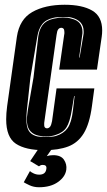

<svg xmlns="http://www.w3.org/2000/svg" viewBox="-20 -620 450 808"><path d="M166 12Q88 12 47 -15Q6 -42 6 -118Q6 -130 7 -144Q8 -158 10 -173L51 -465Q62 -539 116 -569.5Q170 -600 252 -600Q326 -600 368 -575.5Q410 -551 410 -492Q410 -485 409.5 -478.5Q409 -472 408 -465L388 -327H229L250 -473Q251 -476 251 -479Q251 -482 251 -484Q251 -491 249 -497Q245 -503 238 -503Q230 -503 225 -496.5Q220 -490 218 -473L167 -110Q166 -106 166 -102.5Q166 -99 166 -96Q166 -89 167 -87Q170 -80 178 -80Q185 -80 191 -87Q196 -94 199 -110L218 -248H377L367 -174Q357 -99 332.5 -59Q308 -19 267 -3.5Q226 12 166 12ZM173 -44Q185 -44 195.5 -44.5Q206 -45 216 -48Q248 -58 264.5 -81Q281 -104 287 -156L294 -216H292L282 -156Q274 -107 260 -84.5Q246 -62 214 -52Q198 -46 174 -46Q150 -46 132 -52Q113 -59 103 -74.5Q93 -90 93 -118Q93 -126 94.5 -135.5Q96 -145 97 -156L121 -294L141 -466Q145 -496 159.5 -515Q174 -534 204 -541Q226 -546 244 -546Q267 -546 279 -542Q305 -536 316 -521.5Q327 -507 327 -487Q327 -483 327 -480Q327 -477 326 -473L313 -378H315L331 -473Q332 -477 332 -480.5Q332 -484 332 -488Q332 -533 281 -546Q278 -547 274 -547.5Q270 -548 265 -548H244Q233 -548 222.5 -547.5Q212 -547 205 -545Q173 -538 157.5 -518Q142 -498 137 -466L108 -294L93 -156Q92 -146 91.5 -136.5Q91 -127 91 -119Q91 -88 100 -71.5Q109 -55 130 -48Q138 -45 149 -44.5Q160 -44 173 -44ZM144 168Q122 168 104 159.5Q86 151 80 147L106 100Q111 105 122 110Q133 115 145 115Q172 115 175 91Q178 74 160 74Q154 74 150 76Q146 78 144 80L107 58L146 0H203L177 37Q189 33 204 33Q236 33 249 52Q262 71 259 94Q255 124 224 146Q193 168 144 168Z"/></svg>

Font: Alumni Sans Inline One
Style: Italic
Weight: 400
Italic angle: -8°
Designer: Robert E. Leuschke
Foundry: Robert E. Leuschke
Version: Version 1.100; ttfautohint (v1.8.3)